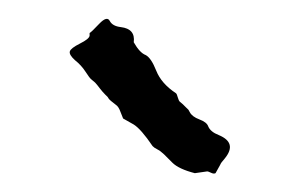

<svg xmlns="http://www.w3.org/2000/svg" viewBox="-20 -706 317 204"><path d="M122.1 -661.1Q128.4 -649.9 134.8 -647.5Q140.6 -644.5 146 -630.9Q151.4 -617.2 167 -606.9Q168 -606 168.9 -602.5Q169.9 -599.1 170.9 -598.1Q171.9 -597.2 174.3 -595.2Q176.8 -592.8 177.7 -591.8Q178.7 -590.8 180.2 -589.4Q181.2 -587.9 181.6 -586.9Q184.1 -582 191.9 -579.1Q199.7 -576.2 201.2 -571.8Q203.6 -565.9 212.4 -562.5Q232.4 -554.2 218.8 -537.6Q214.8 -533.2 213.9 -530.8L209 -522Q207 -521 204.1 -522.5Q201.2 -523.9 200.2 -523.9L187 -522Q169.9 -526.4 163.1 -533.2Q156.2 -540 154.3 -542Q152.3 -543.9 150.9 -544.9Q149.9 -545.9 147 -547.4Q144 -548.8 142.1 -550.8Q129.9 -568.8 122.1 -573.7Q114.3 -578.1 110.8 -580.1Q109.9 -582 107.9 -587.4Q106 -592.8 103 -594.7Q100.1 -597.2 98.1 -598.6Q96.2 -600.1 95.2 -601.6Q94.7 -603 91.8 -605.5Q88.9 -608.4 85.9 -612.3Q83 -616.2 81.1 -618.2Q79.1 -620.1 77.1 -621.6Q75.2 -623 70.8 -629.9Q66.4 -636.7 59.6 -642.1Q53.2 -647.9 54.2 -651.4Q55.2 -654.8 64.9 -659.7Q74.7 -664.6 75.2 -668V-670.9Q77.1 -671.9 85.4 -680.7Q93.8 -689.5 96.7 -683.6Q99.6 -678.2 108.4 -677.2Q124 -675.3 122.1 -661.1Z"/></svg>

Font: AntiqueNobleLightItalic
Style: LightItalic
Weight: 400
Version: Version 001.000